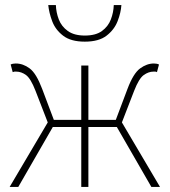

<svg xmlns="http://www.w3.org/2000/svg" viewBox="-20 -736 668 756"><path d="M18 0 168 -254 120 -378Q101 -427 82.5 -440.5Q64 -454 44 -454Q39 -454 37 -454Q35 -454 30 -452L22 -482Q30 -486 42 -486Q71 -486 97 -466.5Q123 -447 146 -386L192 -264H300V-478H328V-264H436L482 -386Q505 -447 531.5 -466.5Q558 -486 586 -486Q598 -486 606 -482L598 -452Q594 -454 591.5 -454Q589 -454 584 -454Q565 -454 546 -440.5Q527 -427 508 -378L460 -254L610 0H576L440 -236H328V0H300V-236H188L52 0ZM314 -572Q259 -572 228.5 -595.5Q198 -619 185.5 -652.5Q173 -686 170 -716H200Q201 -687 211.5 -659.5Q222 -632 247 -614Q272 -596 314 -596Q357 -596 381.5 -614Q406 -632 416.5 -659.5Q427 -687 428 -716H458Q456 -686 443 -652.5Q430 -619 399.5 -595.5Q369 -572 314 -572Z"/></svg>

Font: Source Sans 3
Style: Regular
Weight: 200
Designer: Paul D. Hunt
Foundry: Adobe
Version: Version 3.046;hotconv 1.0.118;makeotfexe 2.5.65603